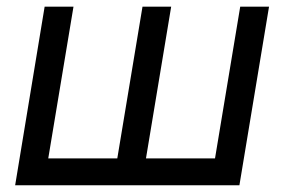

<svg xmlns="http://www.w3.org/2000/svg" viewBox="-20 -549 842 569"><path d="M112.3 -529.3H197.8L123 -79.6H327.6L402.3 -529.3H487.3L412.6 -79.6H617.2L691.9 -529.3H777.3L689.5 0H24.9Z"/></svg>

Font: Inter 24pt
Style: Italic
Weight: 400
Italic angle: -9.3988°
Designer: Rasmus Andersson
Foundry: rsms
Version: Version 4.001;git-66647c0bb